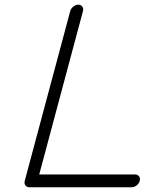

<svg xmlns="http://www.w3.org/2000/svg" viewBox="-20 -789 621 809"><path d="M329.6 -742.2 145.3 -54H549.1Q560.1 -54 565.9 -45.9Q571.8 -37.8 568.8 -26.9Q565.9 -15.9 555.8 -7.9Q545.7 0 534.7 0H103.8Q92.8 0 87 -7.9Q81.3 -15.9 84.2 -26.9L275.9 -742.2Q278.8 -753.2 288.9 -761.2Q299.1 -769.3 310.1 -769.3Q321 -769.3 326.8 -761.2Q332.5 -753.2 329.6 -742.2Z"/></svg>

Font: Tecnico
Style: FinoInclinado
Weight: 400
Italic angle: -15°
Version: Version 1.3